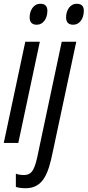

<svg xmlns="http://www.w3.org/2000/svg" viewBox="-21 -757 464 1017"><path d="M174 -626C208 -626 230 -659 230 -700C230 -725 217 -737 193 -737C155 -737 136 -700 136 -665C136 -639 149 -626 174 -626ZM367 -626C401 -626 423 -659 423 -700C423 -725 410 -737 386 -737C348 -737 329 -700 329 -665C329 -639 342 -626 367 -626ZM-1 0H76L190 -536H113ZM114 240C208 240 235 162 258 50L383 -536H306L183 44C164 141 150 170 105 170C91 170 74 168 63 163V233C78 238 95 240 114 240Z"/></svg>

Font: Noto Sans ExtraCondensed
Style: Italic
Weight: 400
Width: 2
Italic angle: -12°
Designer: Monotype Design Team
Foundry: Monotype Imaging Inc.
Version: Version 2.013